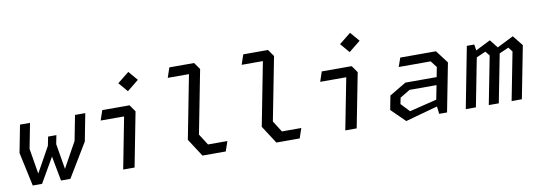

<svg xmlns="http://www.w3.org/2000/svg" viewBox="-59 -1181 4459 1586"><g transform="rotate(-10 2170.0 -388.0)"><path d="M113 0H191L311 -207.5L350 0H428.5L599.5 -283L644 -513.5H558L517 -302.5L399 -89.5L363 -303L377.5 -376H308L293 -301.5L175 -89L139.5 -302L180.5 -513.5H96.5L52 -283Z M871.5 0H967L1055.5 -456L1015.5 -513.5H786.5L758.5 -431H955ZM955.5 -709 1022.5 -630.5 1119.5 -709 1053 -787Z M1536.5 0H1732L1760 -82.5H1597.5L1538 -176L1641.5 -707.5L1601 -765H1393.5L1365.5 -682H1543.5L1440 -149Z M2156.5 0H2352L2380 -82.5H2217.5L2158 -176L2261.5 -707.5L2221 -765H2013.5L1985.5 -682H2163.5L2060 -149Z M2734.5 0H2830L2919 -456L2878.5 -513.5H2627.5L2600 -431H2818.5ZM2815.5 -709 2882.5 -630.5 2979.5 -709 2913 -787Z M3522 0H3588L3667 -406L3585.5 -513.5H3286L3260 -439H3528L3570 -384.5L3554 -302.5H3292L3151.5 -219L3129 -101.5L3244 11.5L3514.5 -63ZM3221 -135 3231.5 -187 3315.5 -237.5H3541.5L3518.5 -119.5L3289 -63Z M4129.5 0H4215.5L4301 -439L4232 -525.5L4094 -456.5L4039.5 -525.5L3914.5 -463L3907 -513.5H3844.5L3745 0H3830L3909 -405.5L3986.5 -439.5L4016.5 -402.5L3938 0H4022L4101 -405L4179 -439.5L4208 -402.5Z"/></g></svg>

Font: Monaspace Krypton
Style: Italic
Weight: 400
Italic angle: -11°
Designer: Riley Cran & the Lettermatic Team
Foundry: Lettermatic
Version: Version 1.101 (Monaspace Krypton)